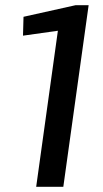

<svg xmlns="http://www.w3.org/2000/svg" viewBox="-20 -723 400 743"><path d="M225 0H120L204 -604L69 -585L71 -658L273 -703H323Z"/></svg>

Font: Pathway Extreme 8pt Thin 12pt Medium
Style: Italic
Weight: 500
Italic angle: -8°
Version: Version 1.001;gftools[0.9.26]